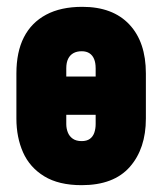

<svg xmlns="http://www.w3.org/2000/svg" viewBox="-20 -532 480 562"><path d="M407 -185V-317Q407 -409 358.5 -460.5Q310 -512 221 -512Q158 -512 115 -489Q72 -466 50 -423Q28 -380 28 -317V-185Q28 -130 47.5 -86Q67 -42 109.5 -16Q152 10 219 10Q313 10 360 -43.5Q407 -97 407 -185ZM260 -332V-169Q260 -155 256 -143.5Q252 -132 243 -125.5Q234 -119 219 -119Q203 -119 193 -126Q183 -133 178.5 -144.5Q174 -156 174 -169V-332Q174 -349 179.5 -360Q185 -371 195 -376.5Q205 -382 219 -382Q233 -382 242 -376Q251 -370 255.5 -359Q260 -348 260 -332ZM63 -308V-196H372V-308Z"/></svg>

Font: Advent Pro ExtraBold
Style: Regular
Weight: 800
Designer: VivaRado, Andreas Kalpakidis
Foundry: VivaRado, Andreas Kalpakidis
Version: Version 3.000